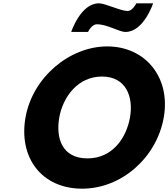

<svg xmlns="http://www.w3.org/2000/svg" viewBox="-20 -1119 1011 1154"><path d="M562.1 -973C626.3 -973 695 -927 734 -927C844 -927 900.3 -1099 900.3 -1099H799.3C799.3 -1099 778.2 -1053 746.2 -1053C705.2 -1053 613.3 -1099 574.3 -1099C464.3 -1099 408 -927 408 -927H509C509 -927 530.1 -973 562.1 -973ZM336.3 -413C358 -536 447.7 -659 592.7 -659C738.7 -659 783 -536 761.3 -413C739.6 -290 655.9 -167 505.9 -167C351.9 -167 314.6 -290 336.3 -413ZM133.3 -413C90.8 -172 229.9 15 473.9 15C710.9 15 921.8 -172 964.3 -413C1006.8 -654 853.6 -840 624.6 -840C397.6 -840 175.8 -654 133.3 -413Z"/></svg>

Font: Hussar Wysoki
Style: Obl
Weight: 700
Foundry: Cannot Into Space Fonts
Version: Version 0.92